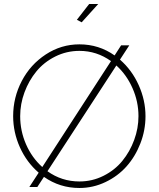

<svg xmlns="http://www.w3.org/2000/svg" viewBox="-20 -937 795 962"><path d="M472.2 -917 389.2 -825.2 365.2 -837.9 426.8 -917ZM581.1 -638.2Q641.1 -585.9 675 -510.3Q709 -434.6 709 -355Q709 -284.2 683.3 -218.3Q657.7 -152.3 614 -103.3Q570.3 -54.2 508.3 -24.7Q446.3 4.9 377.9 4.9Q279.3 4.9 200.2 -50.8L167 0H127L173.8 -71.8Q113.8 -123.5 79.8 -198.7Q45.9 -273.9 45.9 -355Q45.9 -448.7 89.1 -531.2Q132.3 -613.8 209.5 -664.3Q286.6 -714.8 377.9 -714.8Q475.6 -714.8 554.2 -659.2L586.9 -710H627.9ZM81.1 -355Q81.1 -281.2 110.4 -214.1Q139.6 -147 191.9 -100.1L536.1 -630.9Q464.8 -682.1 377.9 -682.1Q313.5 -682.1 256.8 -653.8Q200.2 -625.5 162.4 -579.3Q124.5 -533.2 102.8 -474.6Q81.1 -416 81.1 -355ZM377.9 -27.8Q442.4 -27.8 498.8 -56.2Q555.2 -84.5 593 -130.9Q630.9 -177.2 652.3 -235.8Q673.8 -294.4 673.8 -355Q673.8 -427.7 644 -495.1Q614.3 -562.5 563 -608.9L217.8 -79.1Q289.1 -27.8 377.9 -27.8Z"/></svg>

Font: Rawline ExtraLight
Style: Regular
Weight: 275
Designer: Matt McInerney, Pablo Impallari, Rodrigo Fuenzalida
Foundry: Matt McInerney, Pablo Impallari, Rodrigo Fuenzalida
Version: Version 4.020;PS 004.020;hotconv 1.0.88;makeotf.lib2.5.64775